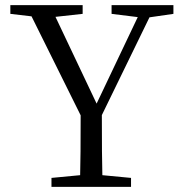

<svg xmlns="http://www.w3.org/2000/svg" viewBox="-20 -732 712 752"><path d="M181.6 0V-35.2L293.9 -45.9Q295.9 -115.2 295.9 -280.3L103.5 -668L20.5 -677.7V-711.9H303.7V-677.7L197.3 -666L358.4 -326.2L519.5 -665L417 -677.7V-711.9H659.2V-677.7L565.4 -664.1L378.9 -281.2Q378.9 -116.2 380.9 -45.9L493.2 -35.2V0Z"/></svg>

Font: Bpmf Zihi Box R
Style: R
Weight: 400
Foundry: But Ko
Version: Version 1.320